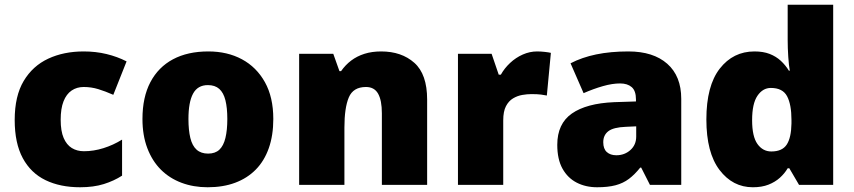

<svg xmlns="http://www.w3.org/2000/svg" viewBox="-20 -780 3601 810"><path d="M318 10Q234 10 172 -20Q110 -50 76 -113Q42 -176 42 -274Q42 -375 80 -438.5Q118 -502 183.5 -532.5Q249 -563 333 -563Q384 -563 429.5 -552Q475 -541 514 -521L458 -380Q424 -395 394.5 -404Q365 -413 333 -413Q304 -413 282 -398Q260 -383 248 -352.5Q236 -322 236 -275Q236 -227 248.5 -198Q261 -169 283 -155.5Q305 -142 334 -142Q375 -142 416.5 -155Q458 -168 495 -191V-39Q461 -17 418 -3.5Q375 10 318 10Z M1133 -278Q1133 -209 1114 -155Q1095 -101 1059 -64.5Q1023 -28 972 -9Q921 10 856 10Q796 10 745.5 -9Q695 -28 658.5 -64.5Q622 -101 601.5 -155Q581 -209 581 -278Q581 -370 614.5 -433.5Q648 -497 710 -530Q772 -563 859 -563Q939 -563 1000.5 -530Q1062 -497 1097.5 -433.5Q1133 -370 1133 -278ZM775 -278Q775 -231 783 -198Q791 -165 809.5 -148.5Q828 -132 858 -132Q888 -132 905.5 -148.5Q923 -165 931 -198Q939 -231 939 -278Q939 -325 931 -357Q923 -389 905 -405Q887 -421 857 -421Q814 -421 794.5 -385Q775 -349 775 -278Z M1588 -563Q1674 -563 1728 -515Q1782 -467 1782 -360V0H1591V-302Q1591 -357 1575 -385Q1559 -413 1524 -413Q1470 -413 1451.5 -369Q1433 -325 1433 -242V0H1242V-553H1386L1412 -480H1419Q1437 -506 1461.5 -524.5Q1486 -543 1517.5 -553Q1549 -563 1588 -563Z M2246 -563Q2262 -563 2279 -561Q2296 -559 2304 -557L2287 -377Q2277 -379 2262.5 -381Q2248 -383 2222 -383Q2204 -383 2183.5 -379.5Q2163 -376 2144.5 -365Q2126 -354 2114.5 -332Q2103 -310 2103 -272V0H1912V-553H2054L2084 -465H2093Q2108 -492 2132 -514.5Q2156 -537 2185.5 -550Q2215 -563 2246 -563Z M2631 -563Q2736 -563 2795 -511Q2854 -459 2854 -363V0H2722L2685 -73H2681Q2658 -44 2633.5 -25.5Q2609 -7 2577 1.5Q2545 10 2499 10Q2451 10 2413 -9.5Q2375 -29 2353 -68.5Q2331 -108 2331 -169Q2331 -258 2392.5 -301Q2454 -344 2571 -349L2663 -352V-360Q2663 -397 2645 -412.5Q2627 -428 2596 -428Q2563 -428 2523 -416.5Q2483 -405 2442 -387L2387 -513Q2435 -538 2495.5 -550.5Q2556 -563 2631 -563ZM2620 -245Q2568 -243 2546.5 -226.5Q2525 -210 2525 -180Q2525 -152 2540 -138.5Q2555 -125 2580 -125Q2615 -125 2639.5 -147Q2664 -169 2664 -204V-247Z M3156 10Q3071 10 3015.5 -63Q2960 -136 2960 -276Q2960 -418 3016.5 -490.5Q3073 -563 3163 -563Q3200 -563 3227 -552.5Q3254 -542 3274 -523.5Q3294 -505 3308 -482H3312Q3308 -503 3305.5 -540Q3303 -577 3303 -612V-760H3495V0H3351L3310 -70H3303Q3290 -48 3270 -30Q3250 -12 3222 -1Q3194 10 3156 10ZM3234 -141Q3280 -141 3299 -170Q3318 -199 3319 -259V-274Q3319 -339 3300.5 -374Q3282 -409 3232 -409Q3198 -409 3175.5 -376Q3153 -343 3153 -273Q3153 -204 3175.5 -172.5Q3198 -141 3234 -141Z"/></svg>

Font: Noto Sans Devanagari Black
Style: Regular
Weight: 900
Version: Version 2.003